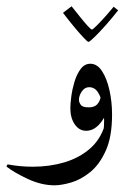

<svg xmlns="http://www.w3.org/2000/svg" viewBox="-45 -418 399 600"><path d="M305.2 -60.1Q305.2 9.3 285.6 52.7Q266.1 96.2 236.8 119.9Q207.5 143.6 177.2 152.3Q147 161.1 125.5 161.1Q85 161.1 42.7 141.6Q0.5 122.1 -24.9 102.5L-21.5 95.7Q18.1 103 57.6 103Q109.9 103 156 89.4Q202.1 75.7 235.6 46.9Q269 18.1 282.7 -27.3ZM275.4 8.3Q280.3 -12.2 280.3 -40.5Q280.3 -64.9 275.9 -89.1Q271.5 -113.3 261.2 -129.4Q251 -145.5 233.4 -145.5Q219.7 -145.5 210.7 -132.3Q201.7 -119.1 201.7 -106Q201.7 -98.6 207.3 -90.6Q212.9 -82.5 232.4 -82.5Q250.5 -82.5 259.3 -92.5Q268.1 -102.5 270 -117.7L287.1 -68.8Q282.7 -48.3 264.6 -28.8Q246.6 -9.3 224.1 -9.3Q202.6 -9.3 188.7 -29.3Q174.8 -49.3 174.8 -80.1Q174.8 -92.8 177.7 -115.7Q180.7 -138.7 187.7 -162.4Q194.8 -186 207 -202.4Q219.2 -218.8 237.3 -218.8Q258.8 -218.8 273.9 -195.6Q289.1 -172.4 297.1 -136Q305.2 -99.6 305.2 -60.1Q300.8 -36.6 293 -20.3Q285.2 -3.9 275.4 8.3ZM151.9 -377.9 178.7 -398.4Q191.4 -382.8 204.8 -365.7Q218.3 -348.6 228.8 -337.2Q239.3 -325.7 242.2 -325.7Q244.6 -325.7 256.1 -336.9Q267.6 -348.1 282.5 -364.7Q297.4 -381.3 310.1 -397L324.2 -385.7Q306.2 -362.8 285.9 -339.8Q265.6 -316.9 250.2 -302Q234.9 -287.1 231.4 -287.1Q228.5 -287.1 214.4 -302.2Q200.2 -317.4 182.9 -338.6Q165.5 -359.9 151.9 -377.9Z"/></svg>

Font: Lateef
Style: Regular
Weight: 400
Designer: SIL International
Foundry: SIL International
Version: Version 4.200